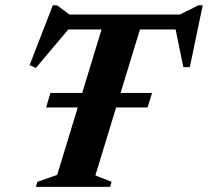

<svg xmlns="http://www.w3.org/2000/svg" viewBox="-20 -732 814 752"><path d="M160.5 -311 177.5 -368H575.5L558 -311ZM696.5 -616.5H190L260.5 -632L120.5 -466L96 -477L187 -711.5H203L268 -663L219.5 -675H718.5L661 -663L757.5 -711.5H774L723.5 -469H698L664.5 -633ZM383.5 -635.5H534L353.5 -45L417 -20L411.5 0H120.5L126.5 -20L204 -47Z"/></svg>

Font: Newsreader 24pt
Style: Bold Italic
Weight: 700
Italic angle: -17°
Designer: Hugues Gentile
Foundry: Production Type
Version: Version 1.003